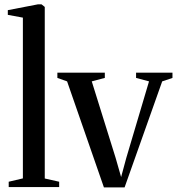

<svg xmlns="http://www.w3.org/2000/svg" viewBox="-20 -838 792 860"><path d="M82.5 -39V-759L15 -771.5V-792.5L149.5 -818.5H166L180.5 -807V-38.5L245 -24V0H19V-24Z M445.5 1.5 280.5 -473.5 237 -489V-512.5H449.5V-489L391 -473.5L498 -130.5L522.5 -45L545.5 -130L647.5 -473.5L589.5 -489V-512.5H752.5V-489L706.5 -473.5L538 1.5Z"/></svg>

Font: Merriweather 120pt
Style: Regular
Weight: 400
Version: Version 2.100